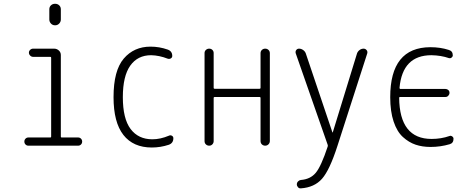

<svg xmlns="http://www.w3.org/2000/svg" viewBox="-20 -780 2540 1028"><path d="M244.1 -730.5Q244.1 -743.2 252.9 -751.5Q261.7 -759.8 274.9 -759.8Q288.1 -759.8 296.9 -751.5Q305.7 -743.2 305.7 -730.5V-675.8Q305.7 -663.1 296.9 -653.8Q288.1 -644.5 274.9 -644.5Q261.7 -644.5 252.9 -653.8Q244.1 -663.1 244.1 -675.8ZM131.8 0Q123 0 116.7 -6.3Q110.4 -12.7 110.4 -22Q110.4 -31.2 116.7 -37.6Q123 -43.9 131.8 -43.9H250Q253.9 -43.9 253.9 -48.8V-470.7Q253.9 -475.6 250 -475.6H157.2Q148.4 -475.6 141.6 -482.4Q134.8 -489.3 134.8 -498Q134.8 -506.8 141.6 -513.2Q148.4 -519.5 157.2 -519.5H269.5Q284.2 -519.5 294.9 -509.8Q305.7 -500 305.7 -485.4V-48.8Q305.7 -43.9 309.6 -43.9H398.4Q407.2 -43.9 413.6 -37.6Q419.9 -31.2 419.9 -22Q419.9 -12.7 413.6 -6.3Q407.2 0 398.4 0Z M793 9.8Q693.4 9.8 640.6 -57.6Q587.9 -125 587.9 -259.8Q587.9 -402.3 642.6 -466.3Q697.3 -530.3 786.1 -530.3Q833 -530.3 877.9 -514.6Q902.3 -505.9 902.3 -480.5Q902.3 -471.7 894.5 -467.3Q886.7 -462.9 877.9 -465.8Q833 -483.4 789.1 -484.4Q716.8 -484.4 677.2 -428.2Q637.7 -372.1 637.7 -259.8Q637.7 -144.5 679.2 -89.4Q720.7 -34.2 795.9 -34.2Q838.9 -34.2 884.8 -53.7Q892.6 -57.6 900.4 -53.2Q908.2 -48.8 908.2 -40Q908.2 -13.7 883.8 -4.9Q838.9 9.8 793 9.8Z M1075.2 -24.4V-496.1Q1075.2 -505.9 1082.5 -512.7Q1089.8 -519.5 1100.1 -519.5Q1110.4 -519.5 1117.2 -512.7Q1124 -505.9 1124 -496.1V-309.6Q1124 -304.7 1128.9 -304.7H1370.1Q1375 -304.7 1375 -309.6V-495.1Q1375 -505.9 1382.3 -512.7Q1389.6 -519.5 1399.9 -519.5Q1410.2 -519.5 1417.5 -512.7Q1424.8 -505.9 1424.8 -495.1V-25.4Q1424.8 -14.6 1417.5 -7.3Q1410.2 0 1399.9 0Q1389.6 0 1382.3 -6.8Q1375 -13.7 1375 -25.4V-255.9Q1375 -260.7 1370.1 -260.7H1128.9Q1124 -260.7 1124 -255.9V-24.4Q1124 -14.6 1117.2 -7.3Q1110.4 0 1100.1 0Q1089.8 0 1082.5 -6.8Q1075.2 -13.7 1075.2 -24.4Z M1734.4 -4.9 1563.5 -494.1Q1560.5 -503.9 1565.9 -511.7Q1571.3 -519.5 1581.1 -519.5Q1592.8 -519.5 1603 -512.2Q1613.3 -504.9 1617.2 -494.1L1759.8 -71.3Q1759.8 -70.3 1760.7 -70.3Q1761.7 -70.3 1761.7 -71.3L1891.6 -494.1Q1895.5 -504.9 1905.3 -512.2Q1915 -519.5 1926.8 -519.5Q1936.5 -519.5 1942.9 -511.7Q1949.2 -503.9 1946.3 -494.1L1787.1 0Q1745.1 130.9 1704.1 177.2Q1663.1 223.6 1590.8 228.5Q1582 229.5 1575.7 222.7Q1569.3 215.8 1569.3 207Q1569.3 198.2 1575.7 191.4Q1582 184.6 1590.8 183.6Q1641.6 179.7 1670.4 145.5Q1699.2 111.3 1734.4 4.9Q1736.3 0 1734.4 -4.9Z M2285.2 6.8Q2241.2 6.8 2205.1 -5.4Q2168.9 -17.6 2137.2 -46.4Q2105.5 -75.2 2087.4 -129.4Q2069.3 -183.6 2069.3 -259.8Q2069.3 -526.4 2284.2 -527.3Q2337.9 -527.3 2382.8 -512.7Q2404.3 -506.8 2404.3 -483.4Q2404.3 -476.6 2397.9 -471.7Q2391.6 -466.8 2383.8 -468.8Q2341.8 -483.4 2290 -484.4Q2134.8 -484.4 2119.1 -309.6Q2119.1 -303.7 2124 -303.7H2365.2Q2374 -303.7 2380.4 -297.9Q2386.7 -292 2386.7 -283.2Q2386.7 -274.4 2380.4 -267.6Q2374 -260.7 2365.2 -260.7H2122.1Q2117.2 -260.7 2117.2 -256.8Q2119.1 -36.1 2291 -36.1Q2341.8 -36.1 2386.7 -51.8Q2393.6 -54.7 2400.9 -49.8Q2408.2 -44.9 2408.2 -37.1Q2408.2 -13.7 2387.7 -7.8Q2337.9 6.8 2285.2 6.8Z"/></svg>

Font: Rounded-L Mgen+ 1m light
Style: Regular
Weight: 200
Designer: [Source Han Sans]
Ryoko NISHIZUKA  (kana & ideographs); Paul D. Hunt (Latin, Greek & Cyrillic); Wenlong ZHANG  (bopomofo
Version: Version 1.059.20150602